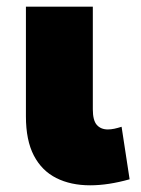

<svg xmlns="http://www.w3.org/2000/svg" viewBox="-20 -540 422 574"><path d="M249.5 14Q191.5 14 148.2 -7.8Q105 -29.5 81.2 -75Q57.5 -120.5 57.5 -192V-520H257.5V-213Q257.5 -180 269.5 -166.5Q281.5 -153 302.5 -153Q311.5 -153 322 -155.2Q332.5 -157.5 343.5 -161L367.5 -4Q335.5 5 306 9.5Q276.5 14 249.5 14Z"/></svg>

Font: Geologica Roman Black
Style: Regular
Weight: 900
Designer: Sindre Bremnes, Frode Helland
Foundry: Monokrom Skriftforlag AS
Version: Version 1.010;gftools[0.9.28]